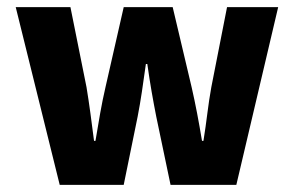

<svg xmlns="http://www.w3.org/2000/svg" viewBox="-20 -517 822 537"><path d="M147 0H326L365 -191C374 -237 380 -281 388 -338H392C400 -281 408 -237 417 -191L457 0H641L758 -497H615L571 -273C562 -225 558 -177 549 -123H545C536 -177 527 -225 516 -273L463 -497H326L275 -273C264 -226 256 -177 247 -123H243C236 -177 230 -225 222 -273L177 -497H24Z"/></svg>

Font: Source Sans Pro
Style: Bold
Weight: 700
Designer: Paul D. Hunt
Foundry: Adobe Systems Incorporated
Version: Version 3.006;hotconv 1.0.111;makeotfexe 2.5.65597